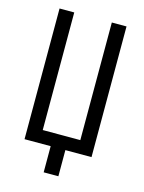

<svg xmlns="http://www.w3.org/2000/svg" viewBox="-114 -693 666 887"><g transform="rotate(15 219.0 -250.0)"><path d="M128.9 -625V-62.5H308.6V-625H378.9V0H253.9V125H183.6V0H58.6V-625Z"/></g></svg>

Font: Sudo Variable
Style: Regular
Weight: 400
Monospace: yes
Designer: Jens Kutilek
Foundry: Jens Kutilek
Version: Version 0.040